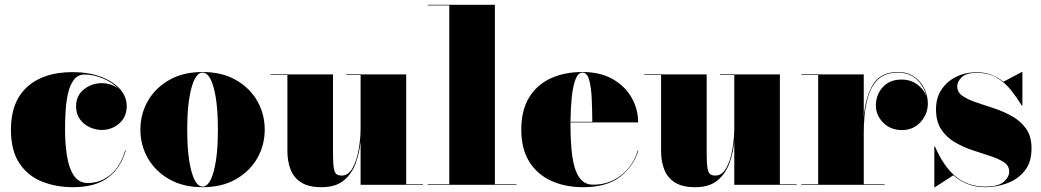

<svg xmlns="http://www.w3.org/2000/svg" viewBox="-20 -770 4338 800"><path d="M504 -143.5Q484.5 -72.5 431.5 -31.2Q378.5 10 284 10Q213.5 10 154.8 -13.5Q96 -37 60.8 -89.8Q25.5 -142.5 25.5 -230Q25.5 -346.5 93.5 -408Q161.5 -469.5 282 -469.5Q348 -469.5 399 -450.8Q450 -432 479 -400Q508 -368 508 -328Q508 -282.5 476.8 -255.5Q445.5 -228.5 404 -228.5Q379 -228.5 354.5 -239.5Q330 -250.5 313.5 -272.5Q297 -294.5 297 -327Q297 -372 329.8 -397.8Q362.5 -423.5 404 -423.5Q445 -423.5 474 -399.5Q448 -427.5 408.2 -443.5Q368.5 -459.5 332.5 -459.5Q304 -459.5 287.5 -437.2Q271 -415 263.2 -380Q255.5 -345 253.2 -305.2Q251 -265.5 251 -230Q251 -173 258.8 -122Q266.5 -71 287.2 -39.2Q308 -7.5 346 -7.5Q400.5 -7.5 442 -43.5Q483.5 -79.5 501.5 -143.5Z M565 -230Q565 -295 596.2 -349.5Q627.5 -404 685.5 -437Q743.5 -470 824 -470Q904.5 -470 962.5 -437Q1020.5 -404 1051.8 -349.5Q1083 -295 1083 -230Q1083 -165 1051.8 -110.5Q1020.5 -56 962.5 -23Q904.5 10 824 10Q743.5 10 685.5 -23Q627.5 -56 596.2 -110.5Q565 -165 565 -230ZM760 -230Q760 -122 777.5 -57.2Q795 7.5 824 7.5Q853.5 7.5 870.8 -57.2Q888 -122 888 -230Q888 -338 870.8 -402.8Q853.5 -467.5 824 -467.5Q795 -467.5 777.5 -402.8Q760 -338 760 -230Z M1367.5 -460V-132.5Q1367.5 -90.5 1370.8 -70.5Q1374 -50.5 1381.8 -44.5Q1389.5 -38.5 1403.5 -38.5Q1431.5 -38.5 1448.8 -69.2Q1466 -100 1474.2 -145.8Q1482.5 -191.5 1482.5 -237V-457.5H1422.5V-460H1672.5V-2.5H1742.5V0H1482.5V-180Q1478 -134 1462.2 -90.2Q1446.5 -46.5 1412.5 -18.2Q1378.5 10 1319.5 10Q1266 10 1235 -9.8Q1204 -29.5 1190.8 -63.5Q1177.5 -97.5 1177.5 -141V-457.5H1107.5V-460Z M1762 -2.5H1852V-747.5H1762V-750H2042V-2.5H2132V0H1762Z M2640 -143Q2620.5 -78 2564.5 -34Q2508.5 10 2410 10Q2334.5 10 2276.2 -16.8Q2218 -43.5 2185 -96.8Q2152 -150 2152 -230Q2152 -310 2184.2 -363.2Q2216.5 -416.5 2274 -443.2Q2331.5 -470 2407 -470Q2481.5 -470 2533.2 -440.2Q2585 -410.5 2612 -362.5Q2639 -314.5 2639 -260H2357Q2357 -255 2357 -250Q2357 -178 2364.2 -121.8Q2371.5 -65.5 2392 -33Q2412.5 -0.5 2452 -0.5Q2518 -0.5 2568.2 -40Q2618.5 -79.5 2637.5 -143ZM2407 -467.5Q2388.5 -467.5 2377.8 -439Q2367 -410.5 2362.2 -363.8Q2357.5 -317 2357 -262.5H2448Q2447.5 -311.5 2445.5 -358.5Q2443.5 -405.5 2435 -436.5Q2426.5 -467.5 2407 -467.5Z M2924.5 -460V-132.5Q2924.5 -90.5 2927.8 -70.5Q2931 -50.5 2938.8 -44.5Q2946.5 -38.5 2960.5 -38.5Q2988.5 -38.5 3005.8 -69.2Q3023 -100 3031.2 -145.8Q3039.5 -191.5 3039.5 -237V-457.5H2979.5V-460H3229.5V-2.5H3299.5V0H3039.5V-180Q3035 -134 3019.2 -90.2Q3003.5 -46.5 2969.5 -18.2Q2935.5 10 2876.5 10Q2823 10 2792 -9.8Q2761 -29.5 2747.8 -63.5Q2734.5 -97.5 2734.5 -141V-457.5H2664.5V-460Z M3319 -2.5H3389V-457.5H3319V-460H3579V-281.5Q3586 -367.5 3618 -418.8Q3650 -470 3721 -470Q3761.5 -470 3789.2 -450.5Q3817 -431 3831.5 -401Q3846 -371 3846 -339Q3846 -295 3815.8 -261.5Q3785.5 -228 3738 -228Q3691 -228 3660.2 -258.8Q3629.5 -289.5 3629.5 -330.5Q3629.5 -375 3658.2 -406.8Q3687 -438.5 3736 -438.5Q3775 -438.5 3803 -417.2Q3831 -396 3840.5 -366.5Q3832.5 -406 3802 -436.8Q3771.5 -467.5 3721 -467.5Q3666 -467.5 3635.2 -435.8Q3604.5 -404 3591.8 -347.5Q3579 -291 3579 -218V-2.5H3666V0H3319Z M3875.5 10H3873V-160H3875.5Q3911 -77.5 3961.2 -35Q4011.5 7.5 4087 7.5Q4139 7.5 4162 -12.2Q4185 -32 4185 -55.5Q4185 -79.5 4163 -94Q4141 -108.5 4106.2 -119.8Q4071.5 -131 4032.5 -144Q3993.5 -157 3958.8 -177.2Q3924 -197.5 3902 -230.5Q3880 -263.5 3880 -315Q3880 -362 3902.8 -396.5Q3925.5 -431 3964 -450Q4002.5 -469 4050 -469Q4084.5 -469 4111.8 -458Q4139 -447 4161 -429.5L4237.5 -470H4240V-330H4237.5Q4217.5 -362.5 4193 -393.8Q4168.5 -425 4134 -445.8Q4099.5 -466.5 4050 -466.5Q4007 -466.5 3987.8 -448.8Q3968.5 -431 3968.5 -410.5Q3968.5 -385.5 3990.8 -370.2Q4013 -355 4048.2 -343.2Q4083.5 -331.5 4123.2 -318.2Q4163 -305 4198.2 -285Q4233.5 -265 4255.8 -233.2Q4278 -201.5 4278 -152Q4278 -92.5 4248.5 -57Q4219 -21.5 4174.8 -5.8Q4130.5 10 4087 10Q4046 10 4012.5 -2.8Q3979 -15.5 3952 -39.5Z"/></svg>

Font: Bodoni* 72pt Fatface
Style: Regular
Weight: 900
Version: Version 2.3